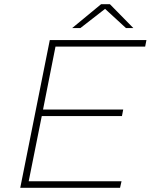

<svg xmlns="http://www.w3.org/2000/svg" viewBox="-20 -890 714 910"><path d="M116 -31H556L549 0H76L216 -700H674L668 -669H243L184 -371H564L558 -340H178ZM322 -757 459 -870H501L612 -757H577L478 -848L361 -757Z"/></svg>

Font: Montserrat ExtraLight
Style: Italic
Weight: 200
Italic angle: -11.3°
Designer: Julieta Ulanovsky
Foundry: Julieta Ulanovsky
Version: Version 9.000; ttfautohint (v1.8.4.7-5d5b)